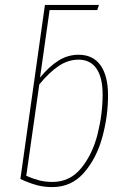

<svg xmlns="http://www.w3.org/2000/svg" viewBox="-20 -752 509 782"><path d="M420 -363Q420 -278 396.5 -192.5Q373 -107 322 -48.5Q271 10 193 10Q159 10 129.5 2Q100 -6 63 -23L163 -732H383L376 -711H182L143 -436Q180 -481 218 -505Q256 -529 300 -529Q359 -529 389.5 -486Q420 -443 420 -363ZM398 -367Q398 -436 373 -472.5Q348 -509 300 -509Q257 -509 218 -482.5Q179 -456 140 -408L87 -36Q114 -24 139 -17.5Q164 -11 194 -11Q265 -11 311 -67.5Q357 -124 377.5 -206Q398 -288 398 -367Z"/></svg>

Font: Fira Sans Extra Condensed Thin
Style: Italic
Weight: 250
Width: 3
Italic angle: -8°
Designer: Carrois Corporate & Edenspiekermann AG
Foundry: Carrois Corporate GbR & Edenspiekermann AG
Version: Version 4.203